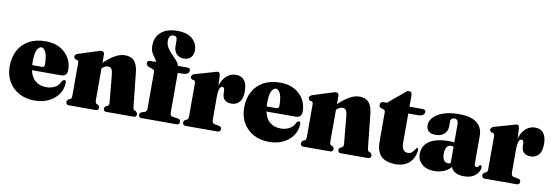

<svg xmlns="http://www.w3.org/2000/svg" viewBox="-54 -1097 4310 1489"><g transform="rotate(10 2101.0 -352.0)"><path d="M465 -268Q465 -218.5 416.5 -218.5H188Q200.5 -161.5 234.8 -134.8Q269 -108 319.5 -108Q359.5 -108 390 -126Q420.5 -144 431.5 -176Q442.5 -187 450.5 -187Q462.5 -187 462.5 -169.5Q462.5 -120 435.2 -79.2Q408 -38.5 359.8 -14.2Q311.5 10 248 10Q178 10 125 -18.8Q72 -47.5 42.2 -99.2Q12.5 -151 12.5 -219Q12.5 -290.5 41.2 -344.2Q70 -398 124.2 -428Q178.5 -458 255.5 -458Q320.5 -458 367.2 -432.5Q414 -407 439.5 -364Q465 -321 465 -268ZM182 -282.5Q182 -269.5 183 -257.5H260.5Q279.5 -257.5 279.5 -278.5Q279.5 -346.5 264.2 -376.2Q249 -406 231.5 -406Q211.5 -406 196.8 -379.2Q182 -352.5 182 -282.5Z M716.5 -435V-370Q766 -416.5 805 -437.2Q844 -458 879 -458Q928.5 -458 953.5 -429.2Q978.5 -400.5 984.5 -343L1012 -82.5Q1014.5 -54.5 1023.5 -50L1035.5 -45.5Q1049.5 -35 1049.5 -22.5Q1049.5 0 1026 0H810.5Q789.5 0 789.5 -22.5Q789.5 -35 800.5 -42.5L813 -47.5Q819.5 -50.5 822.5 -57.5Q825.5 -64.5 824 -80L803.5 -297Q800.5 -323.5 792 -336.5Q783.5 -349.5 764.5 -349.5Q742.5 -349.5 717.5 -327L716.5 -326V-82.5Q716.5 -65.5 718.8 -58Q721 -50.5 727.5 -47.5L740 -42.5Q751 -34.5 751 -22.5Q751 0 730 0H517Q494 0 494 -22.5Q494 -36 507.5 -45.5L519.5 -50Q525.5 -53 528.2 -59.8Q531 -66.5 531 -82.5V-333.5Q531 -345 528.2 -350Q525.5 -355 519 -358L507 -359.5Q493 -366.5 493 -380Q493 -395.5 514.5 -404.5L654 -449Q670 -455 678.2 -457Q686.5 -459 694.5 -459Q716.5 -459 716.5 -435Z M1305 -83Q1305 -55 1323 -52.5L1366 -46Q1388.5 -43 1388.5 -23Q1388.5 0 1365 0H1089Q1066.5 0 1066.5 -22Q1066.5 -38.5 1084 -45.5L1105.5 -52Q1122.5 -57.5 1122.5 -81.5V-370.5Q1122.5 -383.5 1106 -391L1077 -400.5Q1055.5 -410.5 1055.5 -427.5Q1055.5 -448 1079 -448H1123Q1121.5 -463 1109.2 -477.5Q1097 -492 1085.5 -513.5Q1074 -535 1074 -570.5Q1074 -635.5 1119 -675Q1164 -714.5 1247 -714.5Q1327 -714.5 1366.5 -677.8Q1406 -641 1406 -590.5Q1406 -551 1385.2 -531.2Q1364.5 -511.5 1332 -511.5Q1296 -511.5 1274 -534.2Q1252 -557 1252 -595.5V-640Q1252 -674 1223.5 -674Q1186 -674 1186 -625.5Q1186 -596.5 1201.2 -572.2Q1216.5 -548 1237.5 -527Q1258.5 -506 1275.5 -486.8Q1292.5 -467.5 1296 -448H1370.5Q1394.5 -448 1394.5 -428.5Q1394.5 -413.5 1381.5 -404Q1368.5 -394.5 1340.5 -394.5H1305Z M1629.5 -429 1633 -350Q1649 -404.5 1681.5 -431.2Q1714 -458 1753.5 -458Q1796 -458 1819.2 -429.2Q1842.5 -400.5 1842.5 -343Q1842.5 -285.5 1818.2 -258.5Q1794 -231.5 1756.5 -231.5Q1719 -231.5 1701.2 -250Q1683.5 -268.5 1683 -302.5L1682.5 -322.5Q1682 -347 1665 -347Q1635.5 -347 1635.5 -261V-85Q1635.5 -56 1654 -52.5L1691.5 -45Q1711 -41.5 1711 -22.5Q1711 0 1686.5 0H1436.5Q1413 0 1413 -22.5Q1413 -35.5 1427 -45.5L1438.5 -50Q1444.5 -53 1447.2 -59.5Q1450 -66 1450 -81V-335Q1450 -347 1447.2 -352.2Q1444.5 -357.5 1438 -360.5L1425 -362Q1411.5 -369 1411.5 -382Q1411.5 -398 1433.5 -407L1575.5 -447.5Q1600.5 -456.5 1611 -456.5Q1619 -456.5 1623.2 -450.5Q1627.5 -444.5 1629.5 -429Z M2311.5 -268Q2311.5 -218.5 2263 -218.5H2034.5Q2047 -161.5 2081.2 -134.8Q2115.5 -108 2166 -108Q2206 -108 2236.5 -126Q2267 -144 2278 -176Q2289 -187 2297 -187Q2309 -187 2309 -169.5Q2309 -120 2281.8 -79.2Q2254.5 -38.5 2206.2 -14.2Q2158 10 2094.5 10Q2024.5 10 1971.5 -18.8Q1918.5 -47.5 1888.8 -99.2Q1859 -151 1859 -219Q1859 -290.5 1887.8 -344.2Q1916.5 -398 1970.8 -428Q2025 -458 2102 -458Q2167 -458 2213.8 -432.5Q2260.5 -407 2286 -364Q2311.5 -321 2311.5 -268ZM2028.5 -282.5Q2028.5 -269.5 2029.5 -257.5H2107Q2126 -257.5 2126 -278.5Q2126 -346.5 2110.8 -376.2Q2095.5 -406 2078 -406Q2058 -406 2043.2 -379.2Q2028.5 -352.5 2028.5 -282.5Z M2563 -435V-370Q2612.5 -416.5 2651.5 -437.2Q2690.5 -458 2725.5 -458Q2775 -458 2800 -429.2Q2825 -400.5 2831 -343L2858.5 -82.5Q2861 -54.5 2870 -50L2882 -45.5Q2896 -35 2896 -22.5Q2896 0 2872.5 0H2657Q2636 0 2636 -22.5Q2636 -35 2647 -42.5L2659.5 -47.5Q2666 -50.5 2669 -57.5Q2672 -64.5 2670.5 -80L2650 -297Q2647 -323.5 2638.5 -336.5Q2630 -349.5 2611 -349.5Q2589 -349.5 2564 -327L2563 -326V-82.5Q2563 -65.5 2565.2 -58Q2567.5 -50.5 2574 -47.5L2586.5 -42.5Q2597.5 -34.5 2597.5 -22.5Q2597.5 0 2576.5 0H2363.5Q2340.5 0 2340.5 -22.5Q2340.5 -36 2354 -45.5L2366 -50Q2372 -53 2374.8 -59.8Q2377.5 -66.5 2377.5 -82.5V-333.5Q2377.5 -345 2374.8 -350Q2372 -355 2365.5 -358L2353.5 -359.5Q2339.5 -366.5 2339.5 -380Q2339.5 -395.5 2361 -404.5L2500.5 -449Q2516.5 -455 2524.8 -457Q2533 -459 2541 -459Q2563 -459 2563 -435Z M2927 -392.5 2903.5 -400Q2895 -403.5 2892.5 -409.5Q2890 -415.5 2890 -424Q2890 -434.5 2897.2 -441.2Q2904.5 -448 2916 -448H2940.5Q2945 -448 2949.8 -451.5Q2954.5 -455 2963.5 -465.5L3056 -542Q3076.5 -566.5 3096 -566.5Q3120.5 -566.5 3120.5 -537.5V-448H3225Q3248 -448 3248 -428.5Q3248 -414 3235.5 -404.2Q3223 -394.5 3195.5 -394.5H3120.5V-166.5Q3120.5 -93 3170.5 -93Q3192 -93 3206.2 -109.2Q3220.5 -125.5 3232.5 -143.5Q3237 -145.5 3241 -141.5Q3245 -137.5 3244.5 -126.5Q3239 -65.5 3199 -27.8Q3159 10 3091.5 10Q3015 10 2977 -26.5Q2939 -63 2939 -141.5V-367.5Q2939 -378 2937 -383.2Q2935 -388.5 2927 -392.5Z M3262 -102Q3262 -166 3314.5 -202.2Q3367 -238.5 3475 -238.5Q3495.5 -238.5 3511 -235V-381Q3511 -398.5 3502.5 -408.8Q3494 -419 3480.5 -419Q3467 -419 3458.5 -411Q3450 -403 3450 -389.5V-351.5Q3450 -314.5 3425 -291.2Q3400 -268 3356.5 -268Q3283.5 -268 3283.5 -333.5Q3283.5 -363.5 3308.5 -392.2Q3333.5 -421 3384 -439.5Q3434.5 -458 3509.5 -458Q3605.5 -458 3651 -421.8Q3696.5 -385.5 3696.5 -319.5V-98.5Q3696.5 -77.5 3713.5 -77.5Q3727.5 -77.5 3732.5 -93.5Q3735 -97.5 3740.5 -97.5Q3752.5 -97.5 3752.5 -80Q3752.5 -62 3739.2 -41Q3726 -20 3699 -5Q3672 10 3630 10Q3587 10 3560.5 -5.5Q3534 -21 3526.5 -45Q3505 -18.5 3469.8 -4.2Q3434.5 10 3394.5 10Q3334.5 10 3298.2 -21.5Q3262 -53 3262 -102ZM3445.5 -134Q3445.5 -100 3457.8 -84Q3470 -68 3490 -67.5Q3500.5 -67.5 3511 -73.5V-202Q3501.5 -205 3488.5 -205Q3468.5 -205 3457 -187Q3445.5 -169 3445.5 -134Z M3985.5 -429 3989 -350Q4005 -404.5 4037.5 -431.2Q4070 -458 4109.5 -458Q4152 -458 4175.2 -429.2Q4198.5 -400.5 4198.5 -343Q4198.5 -285.5 4174.2 -258.5Q4150 -231.5 4112.5 -231.5Q4075 -231.5 4057.2 -250Q4039.5 -268.5 4039 -302.5L4038.5 -322.5Q4038 -347 4021 -347Q3991.5 -347 3991.5 -261V-85Q3991.5 -56 4010 -52.5L4047.5 -45Q4067 -41.5 4067 -22.5Q4067 0 4042.5 0H3792.5Q3769 0 3769 -22.5Q3769 -35.5 3783 -45.5L3794.5 -50Q3800.5 -53 3803.2 -59.5Q3806 -66 3806 -81V-335Q3806 -347 3803.2 -352.2Q3800.5 -357.5 3794 -360.5L3781 -362Q3767.5 -369 3767.5 -382Q3767.5 -398 3789.5 -407L3931.5 -447.5Q3956.5 -456.5 3967 -456.5Q3975 -456.5 3979.2 -450.5Q3983.5 -444.5 3985.5 -429Z"/></g></svg>

Font: Fraunces 144pt Soft Black
Style: Regular
Weight: 900
Version: Version 1.000;[b76b70a41]